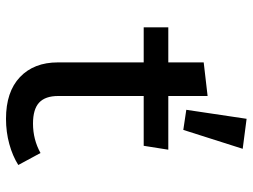

<svg xmlns="http://www.w3.org/2000/svg" viewBox="-121 -708 842 640"><g transform="rotate(90 300.0 -388.0)"><path d="M376 13Q286 13 237 -33.5Q188 -80 188 -160V-446H71V-528H188V-646L300 -659V-528H479L466 -446H300V-161Q300 -118 322 -97.5Q344 -77 392 -77Q445 -77 490 -102L530 -28Q500 -9 460 2Q420 13 376 13ZM476 -776 413 -578 346 -588 376 -789Z"/></g></svg>

Font: Fira Mono Medium
Style: Regular
Weight: 500
Designer: Carrois Corporate & Edenspiekermann AG
Foundry: Carrois Corporate GbR & Edenspiekermann AG
Version: Version 3.206